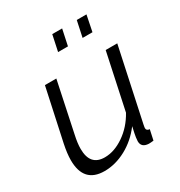

<svg xmlns="http://www.w3.org/2000/svg" viewBox="-173 -847 916 977"><g transform="rotate(-30 284.5 -358.5)"><path d="M159 10Q37 10 37 -124Q37 -162 48 -215L114 -521H181L119 -227Q109 -182 109 -149Q109 -50 195 -50Q251 -50 308 -89Q365 -128 401 -193L471 -521H539L448 -96Q447 -90 446 -85Q445 -80 445 -77Q445 -61 464 -60L451 0Q442 1 435.5 1.5Q429 2 423 2Q380 0 380 -37Q380 -44 382 -59Q384 -74 394 -118Q348 -57 285.5 -23.5Q223 10 159 10ZM256 -633 276 -727H334L314 -633ZM400 -633 420 -727H477L458 -633Z"/></g></svg>

Font: Raleway
Style: Italic
Weight: 400
Italic angle: -12°
Designer: Matt McInerney, Pablo Impallari, Rodrigo Fuenzalida
Foundry: Matt McInerney, Pablo Impallari, Rodrigo Fuenzalida
Version: Version 4.026